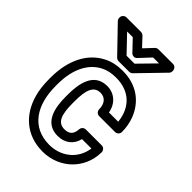

<svg xmlns="http://www.w3.org/2000/svg" viewBox="-236 -874 1008 1008"><g transform="rotate(45 268.0 -370.0)"><path d="M81 -257V-271C81 -387 124 -462 190 -495C213 -507 241 -513 275 -513C376 -513 436 -452 446 -357H377C368 -411 328 -449 273 -449C174 -449 158 -350 158 -271V-257C158 -176 174 -79 274 -79C326 -79 365 -109 376 -158H446C440 -116 421 -84 398 -62C370 -35 328 -15 276 -15C144 -15 81 -117 81 -257ZM208 -257V-271C208 -355 224 -399 273 -399C306 -399 329 -376 329 -332C329 -321 339 -307 354 -307H473C484 -307 498 -317 498 -332C498 -366 492 -397 481 -426C449 -508 378 -563 275 -563C235 -563 199 -556 168 -540C80 -496 31 -399 31 -271V-257C31 -218 35 -181 45 -146C74 -42 152 35 276 35C341 35 396 9 433 -27C468 -61 498 -114 498 -183C498 -194 488 -208 473 -208H354C342 -208 330 -198 329 -184C327 -146 309 -129 274 -129C224 -129 208 -172 208 -257ZM280 -664 337 -725H381L291 -633H232L144 -725H186L244 -664C253 -655 269 -652 280 -664ZM262 -718 216 -767C212 -771 204 -775 197 -775H89C78 -775 64 -765 64 -750V-746C64 -741 66 -734 71 -729L204 -591C208 -587 215 -583 222 -583H302C308 -583 315 -586 320 -591L453 -728C457 -732 460 -738 460 -745V-750C460 -761 450 -775 435 -775H326C320 -775 313 -772 308 -767Z"/></g></svg>

Font: Asimov
Style: NarOu
Weight: 500
Designer: Google
Version: Version 2.000980; 2014